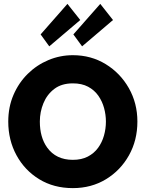

<svg xmlns="http://www.w3.org/2000/svg" viewBox="-20 -956 742 988"><path d="M355 12Q256.5 12 181.8 -33.8Q107 -79.5 64.8 -157.2Q22.5 -235 22.5 -330.5Q22.5 -405.5 49.5 -468Q76.5 -530.5 123 -576.2Q169.5 -622 229.5 -647Q289.5 -672 355 -672Q448.5 -672 523.8 -626Q599 -580 643 -502.5Q687 -425 687 -330.5Q687 -234 643.5 -156.5Q600 -79 525 -33.5Q450 12 355 12ZM355 -133.5Q399.5 -133.5 431.8 -150.2Q464 -167 484.5 -195Q505 -223 515 -258.2Q525 -293.5 525 -330.5Q525 -365.5 515.5 -400.2Q506 -435 485.8 -463.8Q465.5 -492.5 433.2 -509.8Q401 -527 355 -527Q297 -527 259.5 -498.5Q222 -470 203.5 -425Q185 -380 185 -330.5Q185 -249.5 222.5 -197Q268 -133.5 355 -133.5ZM233.5 -717.5 189 -779 327 -936 393 -853ZM402.5 -717.5 357.5 -779 496 -936 561.5 -853Z"/></svg>

Font: Lucymar Sans
Style: Bold
Weight: 700
Foundry: The League of Moveable Type (original font) / Main changes by Cristiano Sobral with portions from Mirco Monsees
Version: Version 2.001;August 30, 2020;FontCreator 13.0.0.2681 64-bit